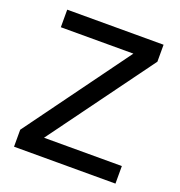

<svg xmlns="http://www.w3.org/2000/svg" viewBox="-128 -817 867 925"><g transform="rotate(20 305.0 -354.0)"><path d="M554 -621V-708H60V-618H432L45 -87V0H565V-90H166Z"/></g></svg>

Font: UULA Sans Medium
Style: Regular
Weight: 500
Designer: Mohamed Gaber, Laura Garcia Mut
Foundry: Kief Type Foundry
Version: Version 3.006;hotconv 1.0.109;makeotfexe 2.5.65596